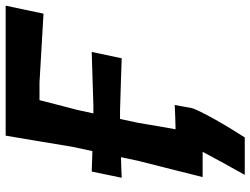

<svg xmlns="http://www.w3.org/2000/svg" viewBox="-126 -628 906 695"><g transform="rotate(-90 327.5 -280.0)"><path d="M42.5 152.5Q63 116 85.5 75Q108 34 126 0H34.5Q49 -58.5 62.8 -112.8Q76.5 -167 93.5 -234L106.5 -295.5Q88.5 -295 69.8 -294.5Q51 -294 32 -293L54.5 -401.5Q74 -401 92.5 -400.2Q111 -399.5 128.5 -399L144.5 -473.5Q156 -544 165.2 -599Q174.5 -654 184.5 -713H655L626 -576Q576.5 -579 514.2 -582.5Q452 -586 377 -590.5H313Q305 -558.5 296.2 -524.8Q287.5 -491 277.5 -453L265 -395.5H295.5Q342.5 -397 389.2 -398.5Q436 -400 487.5 -401.5L464.5 -293Q413.5 -295 367.5 -296.2Q321.5 -297.5 275 -299H245L231 -234Q224.5 -195 218.8 -161.8Q213 -128.5 207.5 -98Q230 -98.5 252.2 -99.2Q274.5 -100 295.5 -101Q293 -88.5 290 -71.2Q287 -54 284.5 -41Q282 -30 270.2 -6.2Q258.5 17.5 242 46.8Q225.5 76 208.2 104.2Q191 132.5 178 152.5Z"/></g></svg>

Font: Commissioner Loud SemiBold
Style: Italic
Weight: 600
Italic angle: -12°
Designer: Kostas Bartsokas
Foundry: Kostas Bartsokas
Version: Version 1.000; ttfautohint (v1.8.3)